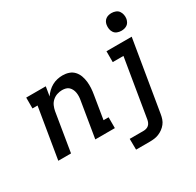

<svg xmlns="http://www.w3.org/2000/svg" viewBox="-197 -971 1444 1411"><g transform="rotate(-30 525.0 -265.0)"><path d="M33 0 104 -428H61V-520H227L214 -441Q227 -461 245 -478Q263 -495 284 -506.5Q305 -518 328 -523Q351 -528 373 -528Q401 -528 426 -519.5Q451 -511 468.5 -492Q486 -473 495 -448.5Q504 -424 507 -397.5Q510 -371 508.5 -343.5Q507 -316 502 -288L470 -92H513V0H347L397 -303Q400 -319 400.5 -335Q401 -351 398.5 -366Q396 -381 389.5 -394.5Q383 -408 372.5 -418Q362 -428 347 -432Q332 -436 316 -436Q295 -436 273.5 -429Q252 -422 234.5 -406.5Q217 -391 208 -370.5Q199 -350 195 -329L141 0ZM569 215 568 123H686Q697 123 709 119.5Q721 116 730 108Q739 100 744 88.5Q749 77 751 66L833 -428H742V-520H956L856 81Q853 100 846.5 119Q840 138 827.5 154Q815 170 798 182.5Q781 195 762.5 202.5Q744 210 724.5 212.5Q705 215 686 215ZM913 -595Q895 -595 878.5 -601.5Q862 -608 852.5 -621.5Q843 -635 840 -652.5Q837 -670 840 -688Q842 -701 848.5 -712.5Q855 -724 865.5 -731.5Q876 -739 888.5 -742Q901 -745 914 -745Q932 -745 948.5 -738.5Q965 -732 974.5 -718.5Q984 -705 987.5 -687.5Q991 -670 988 -652Q985 -639 979 -627.5Q973 -616 962 -608.5Q951 -601 938.5 -598Q926 -595 913 -595Z"/></g></svg>

Font: Iosevka Etoile Semibold
Style: Italic
Weight: 600
Italic angle: -9°
Designer: Belleve Invis
Foundry: Belleve Invis
Version: Version 22.1.2; ttfautohint (v1.8.4)